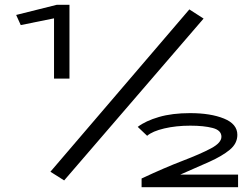

<svg xmlns="http://www.w3.org/2000/svg" viewBox="-20 -706 1040 796"><path d="M204 -380V-630L66 -602L47 -644L215 -686H268V-380ZM246 42 189 6 765 -667 824 -629ZM567 70V34Q663 -11 737.5 -39.5Q812 -68 855 -91Q898 -114 898 -139Q898 -166 861.5 -175.5Q825 -185 769 -185Q710 -185 661 -173.5Q612 -162 590 -143L551 -180Q584 -205 639 -221Q694 -237 768 -237Q853 -237 908.5 -214.5Q964 -192 964 -147Q964 -111 932.5 -85Q901 -59 847.5 -35Q794 -11 727 18H967V70Z"/></svg>

Font: Inconsolata UltraExpanded Medium
Style: Regular
Weight: 500
Width: 9
Monospace: yes
Designer: Raph Levien, Cyreal, Brenton Simpson
Foundry: Raph Levien, Cyreal, Google
Version: Version 3.001; ttfautohint (v1.8.2.53-6de2)